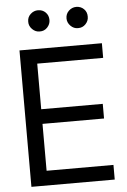

<svg xmlns="http://www.w3.org/2000/svg" viewBox="-61 -976 673 1020"><g transform="rotate(-5 275.5 -466.0)"><path d="M64.5 0V-727.5H503.9V-649.4H152.3V-406.2H480.5V-328.1H152.3V-78.1H508.8V0ZM180.7 -818.4Q158.2 -817.9 140.9 -835.2Q123.5 -852.5 124 -875Q123.5 -899.4 140.9 -915.5Q158.2 -931.6 180.7 -931.6Q205.1 -931.6 221.2 -915.5Q237.3 -899.4 237.3 -875Q237.3 -852.5 221.2 -835.2Q205.1 -817.9 180.7 -818.4ZM384.8 -818.4Q362.3 -817.9 345.2 -835.2Q328.1 -852.5 328.1 -875Q328.1 -899.4 345.2 -915.5Q362.3 -931.6 384.8 -931.6Q409.2 -931.6 425.5 -915.5Q441.9 -899.4 441.4 -875Q441.9 -852.5 425.5 -835.2Q409.2 -817.9 384.8 -818.4Z"/></g></svg>

Font: Inter Tight
Style: Regular
Weight: 400
Designer: Rasmus Andersson
Foundry: rsms
Version: Version 3.002